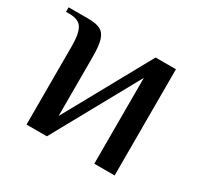

<svg xmlns="http://www.w3.org/2000/svg" viewBox="-108 -603 764 736"><g transform="rotate(30 274.0 -235.0)"><path d="M86 -350Q86 -401 72 -425.5Q58 -450 16 -450H1V-470H86Q123 -470 141.5 -460.5Q160 -451 168 -426Q176 -401 176 -350V-90L386 -470H476V0H386V-380L176 0H86Z"/></g></svg>

Font: Philosopher
Style: Regular
Weight: 400
Designer: Jovanny Lemonad
Foundry: Jovanny Lemonad
Version: Version 2.000